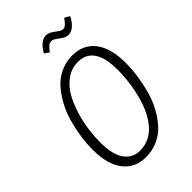

<svg xmlns="http://www.w3.org/2000/svg" viewBox="-261 -983 1093 1093"><g transform="rotate(-45 286.0 -436.0)"><path d="M421.9 -793Q403.8 -793 386.5 -804.2Q369.1 -815.4 354.5 -826.7Q339.8 -837.9 327.1 -837.9Q313 -837.9 302.5 -828.9Q292 -819.8 275.9 -797.9L247.1 -817.9Q285.2 -882.8 328.1 -882.8Q346.2 -882.8 363.5 -871.6Q380.9 -860.4 395.5 -849.1Q410.2 -837.9 422.9 -837.9Q435.1 -837.9 446.5 -847.9Q458 -857.9 473.1 -879.9L503.9 -861.8Q467.3 -793 421.9 -793ZM354 -695.8Q441.4 -695.8 490.2 -632.8Q539.1 -569.8 539.1 -452.1Q539.1 -401.9 532 -350.6Q524.9 -299.3 510.7 -246.6Q496.6 -193.8 472.2 -147.9Q447.8 -102.1 416 -66.2Q384.3 -30.3 339.1 -9.5Q293.9 11.2 241.2 11.2Q154.3 11.2 105.2 -52.2Q56.2 -115.7 56.2 -232.9Q56.2 -281.7 63.5 -332.8Q70.8 -383.8 85.2 -436.3Q99.6 -488.8 124.3 -534.9Q148.9 -581.1 180.7 -617.4Q212.4 -653.8 257.1 -674.8Q301.8 -695.8 354 -695.8ZM351.1 -647Q300.3 -647 259 -618.4Q217.8 -589.8 191.9 -545.4Q166 -501 148.2 -444.1Q130.4 -387.2 123.3 -334Q116.2 -280.8 116.2 -231Q116.2 -135.7 149.9 -87.4Q183.6 -39.1 244.1 -39.1Q282.2 -39.1 314.7 -54.2Q347.2 -69.3 370.8 -95Q394.5 -120.6 413.3 -155.5Q432.1 -190.4 444.3 -228Q456.5 -265.6 464.4 -306.9Q472.2 -348.1 475.6 -385Q479 -421.9 479 -456.1Q479 -551.8 446.3 -599.4Q413.6 -647 351.1 -647Z"/></g></svg>

Font: Fira Sans Compressed Light
Style: Italic
Weight: 300
Width: 3
Italic angle: -8°
Designer: Carrois Corporate & Edenspiekermann AG
Foundry: Carrois Corporate GbR & Edenspiekermann AG
Version: Version 4.203;PS 004.203;hotconv 1.0.88;makeotf.lib2.5.64775